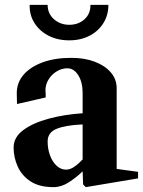

<svg xmlns="http://www.w3.org/2000/svg" viewBox="-20 -754 588 790"><path d="M200 16Q142 16 106 -7.5Q70 -31 53 -68.5Q36 -106 36 -147Q36 -189 75.5 -218.5Q115 -248 179.5 -265.5Q244 -283 320 -288V-371Q320 -416 302 -444.5Q284 -473 257 -473Q235 -473 214.5 -461Q194 -449 181 -429Q168 -409 167 -385Q168 -373 168 -365Q168 -357 168 -353L50 -326Q50 -334 49.5 -346Q49 -358 49 -371Q49 -414 77 -446.5Q105 -479 155.5 -497.5Q206 -516 273 -516Q328 -516 370 -500Q412 -484 436 -456Q460 -428 460 -391V-59L548 -47V-20L333 16L322 5L320 -49Q293 -23 262.5 -3.5Q232 16 200 16ZM252 -56Q268 -56 284.5 -67Q301 -78 320 -98V-242Q250 -239 213 -224Q176 -209 176 -172Q176 -142 185.5 -115.5Q195 -89 212.5 -72.5Q230 -56 252 -56ZM265 -588Q217 -588 180 -607Q143 -626 122 -659Q101 -692 102 -734H176Q176 -698 202 -675Q228 -652 265 -652Q303 -652 328 -675Q353 -698 352 -734H426Q426 -692 405.5 -659Q385 -626 348.5 -607Q312 -588 265 -588Z"/></svg>

Font: Wittgenstein
Style: Bold
Weight: 700
Designer: Jörg Drees
Foundry: Jörg Drees
Version: Version 1.303; ttfautohint (v1.8.4.7-5d5b)